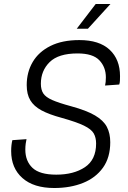

<svg xmlns="http://www.w3.org/2000/svg" viewBox="-20 -927 640 963"><path d="M252 16Q149 16 92.5 -34Q36 -84 36 -169Q36 -200 42 -224L113 -229Q111 -222 109 -207Q107 -192 107 -177Q107 -119 143 -85Q179 -51 262 -51Q350 -51 406 -88.5Q462 -126 462 -207Q462 -237 450 -258Q438 -279 401 -297Q364 -315 289 -336Q226 -353 188 -373.5Q150 -394 132 -424Q114 -454 114 -500Q114 -565 144 -616Q174 -667 233 -696.5Q292 -726 378 -726Q478 -726 530 -677.5Q582 -629 582 -545Q582 -534 581.5 -522.5Q581 -511 578 -503L507 -498Q511 -514 511 -539Q511 -590 478.5 -624.5Q446 -659 369 -659Q273 -659 229 -615.5Q185 -572 185 -507Q185 -477 197 -458.5Q209 -440 241.5 -425.5Q274 -411 337 -394Q414 -373 456.5 -348Q499 -323 516 -290.5Q533 -258 533 -214Q533 -137 496.5 -86Q460 -35 396.5 -9.5Q333 16 252 16ZM365 -783 460 -907H534L421 -783Z"/></svg>

Font: Geist Mono Light
Style: Italic
Weight: 300
Italic angle: -12°
Monospace: yes
Designer: Basement.studio, Andrés Briganti, Mateo Zaragoza
Foundry: Basement.studio, Vercel, Andrés Briganti, Guido Ferreyra, Mateo Zaragoza
Version: Version 1.500; ttfautohint (v1.8.4.7-5d5b)